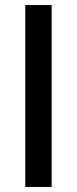

<svg xmlns="http://www.w3.org/2000/svg" viewBox="-20 -740 304 760"><path d="M184.5 0H80V-720H184.5Z"/></svg>

Font: Hauora SemiBold
Style: Regular
Weight: 600
Designer: Wayne Shih
Foundry: WCYS
Version: Version 1.001